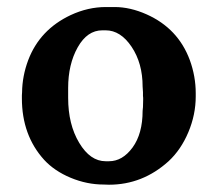

<svg xmlns="http://www.w3.org/2000/svg" viewBox="-20 -503 603 535"><path d="M274.4 -418.5H265.1Q223.1 -418.5 196.5 -371.1Q169.9 -323.7 169.9 -257.8V-230.5Q169.9 -156.2 200.7 -105Q231.4 -53.7 274.4 -53.7H283.7Q321.3 -53.7 349.4 -92Q377.4 -130.4 377.4 -194.3L378.4 -204.6L378.9 -225.1V-230.5L378.4 -235.8V-246.1Q377.4 -256.8 377.4 -261.7Q377.4 -326.7 346.7 -372.6Q315.9 -418.5 274.4 -418.5ZM274.9 -483.4H299.3Q342.8 -483.4 388.7 -462.9Q476.1 -423.8 508.8 -335.9Q525.4 -290.5 525.4 -243.2V-234.4Q525.4 -183.6 504.9 -134.8Q484.4 -85.9 449.7 -53.7Q377.4 11.7 283.7 11.7Q276.4 11.7 269 11.2Q222.2 11.2 177 -7.6Q131.8 -26.4 103 -57.6Q41 -126 41 -229V-237.3L41.5 -245.6Q42 -291 58.6 -335.4Q90.8 -420.4 176.8 -460.9Q225.1 -483.4 274.9 -483.4Z"/></svg>

Font: Averia Serif Libre
Style: Bold
Weight: 700
Version: Version 1.002